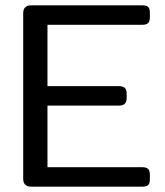

<svg xmlns="http://www.w3.org/2000/svg" viewBox="-20 -700 619 720"><path d="M67 -30V-650Q67 -680 97 -680H513Q529 -680 535.5 -674Q542 -668 542 -653V-636Q542 -620 535.5 -613.5Q529 -607 513 -607H158V-377H425Q441 -377 448 -370.5Q455 -364 455 -349V-333Q455 -318 448 -311Q441 -304 425 -304H158V-73H513Q529 -73 535.5 -66.5Q542 -60 542 -44V-27Q542 -12 535.5 -6Q529 0 513 0H97Q67 0 67 -30Z"/></svg>

Font: Mitr Light
Style: Regular
Weight: 300
Designer: Thanarat Vachiruckul
Foundry: Cadson Demak
Version: Version 1.002